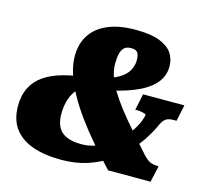

<svg xmlns="http://www.w3.org/2000/svg" viewBox="-105 -837 1032 966"><g transform="rotate(15 411.0 -354.5)"><path d="M756 0H535Q483 -55 436 -109.5Q389 -164 350 -217.5Q311 -271 283 -322Q255 -373 239.5 -421Q224 -469 224 -512Q224 -576 253.5 -622Q283 -668 341.5 -693.5Q400 -719 487 -719Q566 -719 612 -701Q658 -683 678 -653Q698 -623 698 -584Q698 -531 662 -492Q626 -453 558.5 -426Q491 -399 395 -381L380 -441Q437 -453 470 -473Q503 -493 517 -518.5Q531 -544 531 -573Q531 -589 527.5 -600.5Q524 -612 515 -618Q506 -624 488 -624Q465 -624 452.5 -612.5Q440 -601 435 -579Q430 -557 430 -527Q430 -496 441 -463Q452 -430 473.5 -394Q495 -358 527 -316.5Q559 -275 600 -228Q641 -181 692 -124Q705 -110 715.5 -102Q726 -94 736.5 -90.5Q747 -87 760 -86L775 -85ZM371 -92Q408 -92 445 -105Q482 -118 515 -140.5Q548 -163 575 -192Q602 -221 620 -253Q638 -285 645 -317Q645 -321 638 -323.5Q631 -326 619.5 -328Q608 -330 596 -330H588L606 -415H821L803 -330H788Q761 -330 747 -320Q733 -310 721 -283Q708 -253 683.5 -214Q659 -175 622.5 -136Q586 -97 537.5 -63.5Q489 -30 428 -10Q367 10 293 10Q203 10 140.5 -13Q78 -36 45.5 -81.5Q13 -127 13 -196Q13 -252 34 -293Q55 -334 95 -361Q135 -388 192.5 -403.5Q250 -419 322 -426L341 -392Q305 -377 281.5 -352Q258 -327 246 -292.5Q234 -258 234 -213Q234 -173 248 -146Q262 -119 292.5 -105.5Q323 -92 371 -92Z"/></g></svg>

Font: Roboto Serif 20pt Black
Style: Italic
Weight: 900
Italic angle: -10°
Version: Version 1.008